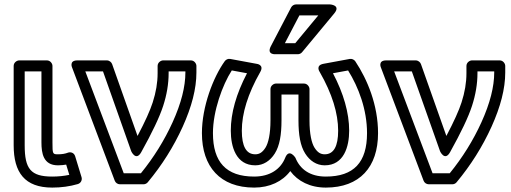

<svg xmlns="http://www.w3.org/2000/svg" viewBox="-20 -811 2317 871"><path d="M168 -165C168 -116.4 176 -61 243 -61C255.8 -61 270.5 -62.5 280.2 -64.3L294.4 -17.8C270 -12.6 244.2 -10 217 -10C119.3 -10 92 -44.7 92 -152V-487H168ZM218 -165V-512C218 -522.7 208.1 -537 193 -537H67C56.3 -537 42 -527.1 42 -512V-152C42 -28.5 92.1 40 217 40C257.8 40 296.6 34.7 333.1 24C346.6 20 353.9 5.6 349.9 -7.3L320.9 -102.3C315.9 -118.7 299.7 -122.9 287.9 -118.3C276.1 -113.7 261.3 -111 243 -111C218.9 -111 218 -112.4 218 -165Z M447.3 -487 575.4 -124.7C575.4 -124.7 596.8 -77.6 620.8 -120.8C670.6 -210.3 703.7 -279.6 720.3 -330.8C736.7 -381.3 745 -430.8 745 -479V-487H821V-482C821 -418.2 802.3 -343 763.2 -256.8C725.8 -174.2 676.8 -95.7 619.2 -25H541.3L367.1 -487ZM488.6 -520.3C485.6 -528.8 476.1 -537 465 -537H331C291.3 -537 307.6 -503.2 307.6 -503.2L500.6 8.8C504.2 18.2 513.6 25 524 25H631C638.1 25 645.5 21.7 650.2 16C714.9 -61.7 767.8 -145.8 808.8 -236.2C849.7 -326.7 871 -408.5 871 -482V-512C871 -522.7 861.1 -537 846 -537H720C709.3 -537 695 -527.1 695 -512V-479C695 -436.6 687.7 -392.4 672.7 -346.2C660.8 -309.4 638.4 -259.6 603.9 -194.3Z M1453 -61C1540.2 -61 1564 -146 1564 -218C1564 -299.4 1538.3 -387.6 1490.5 -478.7L1559.1 -491.4C1606.4 -415.6 1645 -314.4 1645 -207C1645 -74.8 1585.5 -10 1458 -10C1385.6 -10 1340.8 -43.8 1320.2 -95.3C1320.2 -95.3 1291.8 -140.4 1273.8 -95.3C1253.4 -44.4 1205.8 -10 1133 -10C1005.7 -10 946 -76 946 -207C946 -307.1 989.2 -425.9 1031.5 -491.5L1100.5 -478.7C1051.8 -385 1027 -299.1 1027 -218C1027 -145.9 1050.8 -61 1138 -61C1175.1 -61 1205.8 -81.6 1226.6 -114.7C1248.7 -149.6 1257 -199.7 1257 -265V-382H1334V-265C1334 -199.7 1342.3 -149.6 1364.4 -114.7C1385.2 -81.6 1415.9 -61 1453 -61ZM1453 -111C1435.4 -111 1421.1 -118.4 1406.6 -141.3C1393.4 -162.4 1384 -203.6 1384 -265V-407C1384 -417.7 1374.1 -432 1359 -432H1232C1221.3 -432 1207 -422.1 1207 -407V-265C1207 -203.6 1197.6 -162.4 1184.4 -141.3C1169.9 -118.4 1155.6 -111 1138 -111C1096.9 -111 1077 -147.7 1077 -218C1077 -296.2 1104.1 -385.1 1160.7 -484.6C1179.9 -518.3 1143.5 -521.6 1143.5 -521.6L1024.5 -543.6C1015.2 -545.3 1005.3 -541.4 999.7 -533.6C947.3 -460.8 896 -327.5 896 -207C896 -54.5 979.1 40 1133 40C1203.5 40 1261.3 12.3 1296.8 -34.9C1330.9 11.3 1387.2 40 1458 40C1611.9 40 1695 -53.2 1695 -207C1695 -333.8 1647.2 -449.7 1591.8 -532.9C1586.9 -540.2 1576.6 -545.5 1566.5 -543.6L1447.5 -521.6C1409.3 -514.5 1430.3 -484.6 1430.3 -484.6C1486.9 -385.8 1514 -296.9 1514 -218C1514 -147.8 1494.1 -111 1453 -111ZM1319.3 -615H1272.3L1338.1 -741H1423.8ZM1331 -565C1338.1 -565 1345.5 -568.3 1350.2 -574L1496.2 -750C1528 -788.3 1477 -791 1477 -791H1323C1314.5 -791 1305.2 -785.9 1300.8 -777.6L1208.8 -601.6C1187.7 -561 1231 -565 1231 -565Z M1848.3 -487 1976.4 -124.7C1976.4 -124.7 1997.8 -77.6 2021.8 -120.8C2071.6 -210.3 2104.7 -279.6 2121.3 -330.8C2137.7 -381.3 2146 -430.8 2146 -479V-487H2222V-482C2222 -418.2 2203.3 -343 2164.2 -256.8C2126.8 -174.2 2077.8 -95.7 2020.2 -25H1942.3L1768.1 -487ZM1889.6 -520.3C1886.6 -528.8 1877.1 -537 1866 -537H1732C1692.3 -537 1708.6 -503.2 1708.6 -503.2L1901.6 8.8C1905.2 18.2 1914.6 25 1925 25H2032C2039.1 25 2046.5 21.7 2051.2 16C2115.9 -61.7 2168.8 -145.8 2209.8 -236.2C2250.7 -326.7 2272 -408.5 2272 -482V-512C2272 -522.7 2262.1 -537 2247 -537H2121C2110.3 -537 2096 -527.1 2096 -512V-479C2096 -436.6 2088.7 -392.4 2073.7 -346.2C2061.8 -309.4 2039.4 -259.6 2004.9 -194.3Z"/></svg>

Font: Fog Sans
Style: Outline
Weight: 700
Foundry: Intel Corporation
Version: Version 1.00